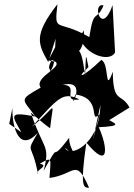

<svg xmlns="http://www.w3.org/2000/svg" viewBox="-20 -833 638 916"><path d="M359 -654C390 -568 505 -535 529 -583L517 -808C462 -654 417 -825 474 -807C438 -724 428 -799 406 -656C250 -746 238 -669 254 -813C139 -665 161 -624 210 -537L245 -648C239 -521 247 -510 174 -445C264 -527 186 -473 227 -547C311 -520 137 -470 174 -415C66 -354 87 -363 149 -277C19 -302 35 -284 82 -202L24 -242L39 -317C38 -219 73 -105 160 -199C100 -94 132 -161 161 -4C143 -19 219 -42 170 -52C234 -90 221 -74 216 16C339 0 341 -84 405 63C378 62 361 63 392 -153C505 -16 493 -135 451 -226C572 -232 524 -245 501 -260L598 -320C557 -394 520 -335 518 -491C478 -379 503 -533 463 -547C377 -464 336 -452 402 -513C386 -596 391 -565 386 -474C361 -650 360 -563 263 -646L211 -545C346 -513 295 -596 302 -594C351 -554 384 -603 380 -688ZM219 -221C235 -367 254 -326 132 -228C260 -367 278 -397 359 -359C269 -343 362 -428 279 -428C412 -460 294 -281 340 -382C470 -365 402 -239 455 -287L423 -164L459 -332C455 -138 308 -79 291 -128C387 -42 306 -115 310 -176C206 -37 280 -184 188 -18C222 -145 185 -118 127 -296C158 -271 186 -244 219 -221Z"/></svg>

Font: Asimov Silicon
Style: Regular
Weight: 400
Designer: Google
Version: Version 2.000980; 2014